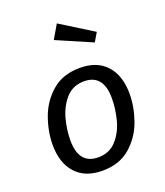

<svg xmlns="http://www.w3.org/2000/svg" viewBox="-147 -901 872 1013"><g transform="rotate(-20 289.0 -394.5)"><path d="M52 -206Q52 -280 79.5 -356.5Q107 -433 168 -486Q229 -539 325 -539Q422 -539 474 -481Q526 -423 526 -321Q526 -248 499 -171.5Q472 -95 411 -41.5Q350 12 254 12Q157 12 104.5 -46Q52 -104 52 -206ZM430 -331Q430 -465 322 -465Q259 -465 220 -421.5Q181 -378 164.5 -316.5Q148 -255 148 -196Q148 -62 257 -62Q320 -62 359 -105.5Q398 -149 414 -210.5Q430 -272 430 -331ZM475 -687 446 -638 247 -724 292 -801Z"/></g></svg>

Font: FiraGO
Style: Italic
Weight: 400
Italic angle: -8°
Designer: bBox Type GmbH
Foundry: bBox Type GmbH
Version: Version 1.001